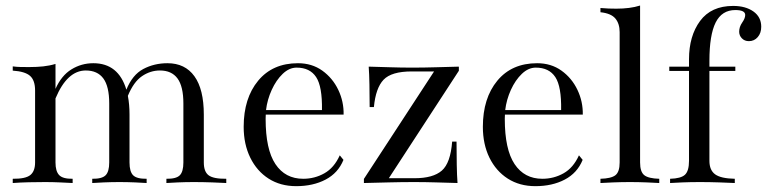

<svg xmlns="http://www.w3.org/2000/svg" viewBox="-20 -652 2732 684"><path d="M25.4 0V-15.1Q70.8 -14.6 87.9 -28.3Q105 -42 105 -73.2V-329.6Q105 -365.7 87.2 -381.6Q69.3 -397.5 25.4 -400.4V-415.5Q39.1 -413.6 54.2 -413.3Q69.3 -413.1 85.4 -413.1Q110.8 -413.1 134 -415.5Q157.2 -418 177.7 -424.3V-335.4Q198.7 -382.8 234.4 -404.8Q270 -426.8 312.5 -426.8Q401.9 -426.8 430.2 -332.5Q451.7 -385.7 490.5 -406.2Q529.3 -426.8 576.7 -426.8Q639.2 -426.8 672.6 -380.4Q706.1 -334 706.1 -243.7V-73.2Q706.1 -40.5 723.1 -27.6Q740.2 -14.6 786.1 -15.1V0Q769.5 -1 735.8 -2.2Q702.1 -3.4 670.4 -3.4Q641.6 -3.4 614 -2.2Q586.4 -1 572.8 0V-15.1Q607.9 -14.6 620.6 -27.6Q633.3 -40.5 633.3 -73.2V-283.2Q633.3 -344.2 612.3 -372.6Q591.3 -400.9 549.8 -400.9Q515.6 -400.9 485.8 -380.6Q456.1 -360.4 435.5 -310.5Q441.4 -280.3 441.4 -243.7V-73.2Q441.4 -40.5 454.3 -27.6Q467.3 -14.6 502.4 -15.1V0Q488.8 -1 460.9 -2.2Q433.1 -3.4 405.8 -3.4Q377.4 -3.4 349.9 -2.2Q322.3 -1 308.6 0V-15.1Q343.3 -14.6 356.2 -27.6Q369.1 -40.5 369.1 -73.2V-283.2Q369.1 -344.2 348.1 -372.6Q327.1 -400.9 285.6 -400.9Q219.2 -400.9 177.7 -301.3V-73.2Q177.7 -42 190.7 -28.3Q203.6 -14.6 238.8 -15.1V0Q217.8 -1 192.9 -2.2Q168 -3.4 140.6 -3.4Q112.3 -3.4 82.5 -2.7Q52.7 -2 25.4 0Z M1035.2 11.2Q979 11.2 937 -15.6Q895 -42.5 871.6 -90.3Q848.1 -138.2 848.1 -200.2Q848.1 -302.2 899.7 -364.5Q951.2 -426.8 1041.5 -426.8Q1091.3 -426.8 1128.2 -400.4Q1165 -374 1185.1 -332Q1205.1 -290 1204.1 -243.7H926.8Q926.3 -238.3 926.3 -228.5Q926.3 -119.6 961.2 -67.4Q996.1 -15.1 1060.1 -15.1Q1101.1 -15.1 1135.7 -34.7Q1170.4 -54.2 1190.4 -98.6L1203.6 -82.5Q1184.6 -35.6 1139.9 -12.2Q1095.2 11.2 1035.2 11.2ZM1036.6 -411.1Q1010.3 -411.1 987.1 -388.9Q963.9 -366.7 948 -331.8Q932.1 -296.9 927.7 -259.8H1127Q1128.4 -343.8 1106.2 -377.4Q1084 -411.1 1036.6 -411.1Z M1276.4 0V-14.6L1526.4 -397.5H1446.8Q1374.5 -397.5 1346.4 -367.9Q1318.4 -338.4 1312 -270.5H1296.9Q1296.9 -313 1296.1 -351.1Q1295.4 -389.2 1293.5 -414.6Q1330.6 -413.6 1369.6 -412.4Q1408.7 -411.1 1448.2 -411.1Q1490.2 -411.1 1533 -412.4Q1575.7 -413.6 1614.7 -414.6V-399.9L1365.2 -17.1H1457Q1522.9 -17.1 1554 -44.2Q1585 -71.3 1590.8 -147.5H1606.4Q1606.4 -103 1607.2 -64.7Q1607.9 -26.4 1609.9 0Q1572.8 -1 1533.4 -2.2Q1494.1 -3.4 1455.1 -3.4Q1411.1 -3.4 1364.7 -2.2Q1318.4 -1 1276.4 0Z M1887.2 11.2Q1831.1 11.2 1789.1 -15.6Q1747.1 -42.5 1723.6 -90.3Q1700.2 -138.2 1700.2 -200.2Q1700.2 -302.2 1751.7 -364.5Q1803.2 -426.8 1893.6 -426.8Q1943.4 -426.8 1980.2 -400.4Q2017.1 -374 2037.1 -332Q2057.1 -290 2056.2 -243.7H1778.8Q1778.3 -238.3 1778.3 -228.5Q1778.3 -119.6 1813.2 -67.4Q1848.1 -15.1 1912.1 -15.1Q1953.1 -15.1 1987.8 -34.7Q2022.5 -54.2 2042.5 -98.6L2055.7 -82.5Q2036.6 -35.6 1991.9 -12.2Q1947.3 11.2 1887.2 11.2ZM1888.7 -411.1Q1862.3 -411.1 1839.1 -388.9Q1815.9 -366.7 1800 -331.8Q1784.2 -296.9 1779.8 -259.8H1979Q1980.5 -343.8 1958.3 -377.4Q1936 -411.1 1888.7 -411.1Z M2119.1 0V-15.1Q2157.2 -16.1 2172.4 -27.8Q2187.5 -39.6 2187.5 -73.2V-537.6Q2187.5 -567.9 2172.1 -586.2Q2156.7 -604.5 2119.1 -608.4V-623.5Q2134.8 -622.1 2148.4 -621.6Q2162.1 -621.1 2175.8 -621.1Q2199.7 -621.1 2220.9 -623.8Q2242.2 -626.5 2260.3 -632.3V-73.2Q2260.3 -39.6 2275.4 -27.8Q2290.5 -16.1 2328.6 -15.1V0Q2313.5 -1 2283.7 -2.2Q2253.9 -3.4 2224.1 -3.4Q2194.3 -3.4 2164.6 -2.2Q2134.8 -1 2119.1 0Z M2367.2 0V-15.1Q2405.8 -16.1 2420.2 -29.5Q2434.6 -43 2434.6 -79.1V-399.4H2364.3V-414.6H2434.6V-440.9Q2434.6 -523.9 2474.1 -577.4Q2513.7 -630.9 2591.8 -630.9Q2636.2 -630.9 2664.1 -611.1Q2691.9 -591.3 2691.9 -556.6Q2691.9 -534.2 2679.4 -519.8Q2667 -505.4 2647.9 -505.4Q2632.8 -505.4 2623 -515.4Q2613.3 -525.4 2613.3 -539.1Q2613.3 -556.2 2624 -571.5Q2634.8 -586.9 2634.8 -598.6Q2634.8 -616.2 2599.6 -616.2Q2551.8 -616.2 2529.5 -571.8Q2507.3 -527.3 2507.3 -435.5V-414.6H2599.6V-399.4H2507.3V-79.1Q2507.3 -45.9 2527.6 -31Q2547.9 -16.1 2597.7 -15.1V0Q2578.1 -1 2542.7 -2.2Q2507.3 -3.4 2473.6 -3.4Q2439.9 -3.4 2411.1 -2.2Q2382.3 -1 2367.2 0Z"/></svg>

Font: Bacasime Antique
Style: Regular
Weight: 400
Designer: The DocRepair Project, Claus Eggers Sørensen
Foundry: Google
Version: Version 2.000